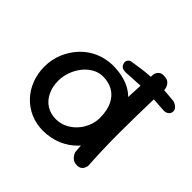

<svg xmlns="http://www.w3.org/2000/svg" viewBox="-158 -824 998 998"><g transform="rotate(45 341.0 -325.0)"><path d="M275 -2Q224 -2 181.5 -20.5Q139 -39 108 -72Q77 -105 60 -149Q43 -193 43 -243Q43 -296 62.5 -342.5Q82 -389 115.5 -424.5Q149 -460 193.5 -479.5Q238 -499 290 -500Q363 -500 416 -473.5Q469 -447 497.5 -391.5Q526 -336 526 -250Q526 -200 508.5 -155.5Q491 -111 458 -77Q425 -43 379 -23Q333 -3 275 -2ZM279 -92Q310 -92 338.5 -105.5Q367 -119 388.5 -142Q410 -165 423 -195.5Q436 -226 436 -259Q436 -315 417.5 -351.5Q399 -388 367.5 -405.5Q336 -423 295 -423Q265 -423 237.5 -407.5Q210 -392 189.5 -366Q169 -340 157.5 -307.5Q146 -275 146 -242Q146 -199 162.5 -164.5Q179 -130 209 -111Q239 -92 279 -92ZM526 0Q509 0 498.5 -6.5Q488 -13 482 -21.5Q476 -30 473.5 -36Q471 -42 471 -42Q467 -85 464.5 -141.5Q462 -198 461 -260.5Q460 -323 461.5 -386Q463 -449 466 -508Q469 -567 473 -616Q473 -616 474.5 -621.5Q476 -627 481 -634Q486 -641 495.5 -646Q505 -651 522 -649Q539 -648 548.5 -641Q558 -634 562.5 -625Q567 -616 568.5 -609Q570 -602 570 -602Q567 -563 565.5 -509Q564 -455 563 -393.5Q562 -332 562 -269Q562 -206 564 -146.5Q566 -87 569 -38Q569 -38 567.5 -32.5Q566 -27 562.5 -19.5Q559 -12 550 -6Q541 0 526 0ZM366 -521Q365 -521 359.5 -521Q354 -521 347 -522.5Q340 -524 333.5 -529Q327 -534 324 -544Q320 -555 322.5 -562Q325 -569 329.5 -573.5Q334 -578 338 -579.5Q342 -581 342 -581Q374 -586 401.5 -590Q429 -594 456 -596Q483 -598 511.5 -598.5Q540 -599 572 -597Q604 -595 643 -591Q643 -591 649.5 -589Q656 -587 663.5 -582Q671 -577 676.5 -570Q682 -563 682 -553Q681 -540 675.5 -533.5Q670 -527 663 -524Q656 -521 650.5 -520.5Q645 -520 645 -520Q607 -523 578 -524.5Q549 -526 525 -527Q501 -528 477.5 -527Q454 -526 427.5 -524.5Q401 -523 366 -521Z"/></g></svg>

Font: Sour Gummy
Style: Regular
Weight: 400
Designer: Stefie Justprince
Foundry: Eifetstype
Version: Version 1.000